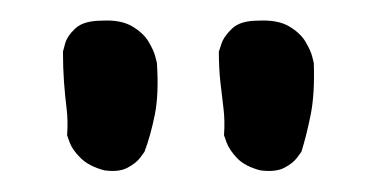

<svg xmlns="http://www.w3.org/2000/svg" viewBox="-20 -659 365 186"><path d="M232 -494Q217 -498 209.5 -506Q202 -514 199.5 -521Q197 -528 197 -528Q198 -542 196.5 -554Q195 -566 193.5 -579.5Q192 -593 192 -609Q192 -609 194.5 -616.5Q197 -624 205 -631.5Q213 -639 230 -639Q249 -640 260 -633.5Q271 -627 276 -618.5Q281 -610 282.5 -604Q284 -598 284 -598Q285 -568 281 -548Q277 -528 272 -512Q272 -512 268 -506.5Q264 -501 255.5 -496.5Q247 -492 232 -494ZM81 -494Q66 -498 58 -506Q50 -514 47.5 -521Q45 -528 45 -528Q46 -542 44.5 -554Q43 -566 42 -579.5Q41 -593 41 -609Q41 -609 43 -616.5Q45 -624 53 -631.5Q61 -639 79 -639Q97 -640 108 -633.5Q119 -627 124 -618.5Q129 -610 130.5 -604Q132 -598 132 -598Q134 -568 130 -548Q126 -528 120 -512Q120 -512 116 -506.5Q112 -501 103.5 -496.5Q95 -492 81 -494Z"/></svg>

Font: Sour Gummy Black Medium
Style: Regular
Weight: 500
Version: Version 1.000